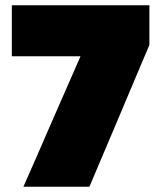

<svg xmlns="http://www.w3.org/2000/svg" viewBox="-20 -710 613 730"><path d="M69 0Q94.5 -58 120 -116Q145.5 -174 170 -231L248 -409Q257.5 -430.5 267 -452.2Q276.5 -474 286 -496H25V-690H548V-539Q525.5 -486 504 -435.2Q482.5 -384.5 460 -331L409 -210Q386.5 -157 364.5 -105.2Q342.5 -53.5 320 0Z"/></svg>

Font: Commissioner Black
Style: Regular
Weight: 900
Designer: Kostas Bartsokas
Foundry: Kostas Bartsokas
Version: Version 1.000; ttfautohint (v1.8.3)